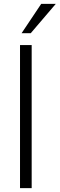

<svg xmlns="http://www.w3.org/2000/svg" viewBox="-20 -968 307 988"><path d="M83 -736H143V0H83ZM91 -797 192 -948H267L138 -797Z"/></svg>

Font: Muli Light
Style: Regular
Weight: 300
Designer: Vernon Adams
Foundry: Vernon Adams
Version: Version 2.100